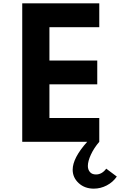

<svg xmlns="http://www.w3.org/2000/svg" viewBox="-20 -845 716 1144"><path d="M112.5 0H571.5V-142H274.5V-342.5H559.5V-484.5H274.5V-683H571.5V-825H112.5ZM539 279Q579 279 616 259.8Q653 240.5 676 207L613 160Q587.5 194.5 552 194.5Q528 194.5 515.8 180Q503.5 165.5 503.5 144Q503.5 115.5 521.8 76Q540 36.5 571.5 0H499.5Q413 96.5 413 166.5Q413 213 448.8 246Q484.5 279 539 279Z"/></svg>

Font: Spartan
Style: Bold
Weight: 700
Designer: Matt Bailey, Mirko Velimirovic
Foundry: Matt Bailey
Version: Version 1.003; ttfautohint (v1.8.3)